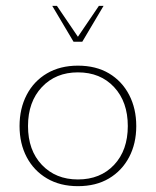

<svg xmlns="http://www.w3.org/2000/svg" viewBox="-20 -628 534 658"><path d="M247 10Q186 10 141 -16.5Q96 -43 71.5 -89.5Q47 -136 47 -196Q47 -256 71.5 -303Q96 -350 141 -376.5Q186 -403 247 -403Q309 -403 353.5 -376.5Q398 -350 422.5 -303Q447 -256 447 -196Q447 -136 422.5 -89.5Q398 -43 353.5 -16.5Q309 10 247 10ZM247 -13Q324 -13 371 -63Q418 -113 418 -196Q418 -279 371 -329.5Q324 -380 247 -380Q171 -380 123.5 -329.5Q76 -279 76 -196Q76 -113 123.5 -63Q171 -13 247 -13ZM232 -485 159 -608H175L247 -502L319 -608H335L262 -485Z"/></svg>

Font: Rokkitt SemiBold Thin
Style: Regular
Weight: 250
Version: Version 3.103